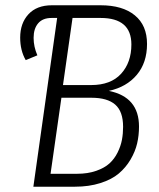

<svg xmlns="http://www.w3.org/2000/svg" viewBox="-20 -705 600 725"><path d="M391.1 -361.8Q504.9 -338.9 504.9 -227.1Q504.9 -193.8 497.8 -163.3Q490.7 -132.8 472.9 -102.5Q455.1 -72.3 428.5 -49.8Q401.9 -27.3 359.1 -13.7Q316.4 0 263.2 0H106L195.8 -637.2H174.8Q141.1 -637.2 124 -616.9Q106.9 -596.7 106.9 -562Q106.9 -528.8 121.1 -496.1L77.1 -478Q56.2 -514.2 56.2 -563Q56.2 -617.2 87.4 -651.1Q118.7 -685.1 175.8 -685.1H359.9Q442.9 -685.1 489 -647.2Q535.2 -609.4 535.2 -539.1Q535.2 -468.3 496.6 -422.4Q458 -376.5 391.1 -361.8ZM359.9 -637.2H253.9L217.8 -383.8H324.2Q398.4 -383.8 437.3 -426.5Q476.1 -469.2 476.1 -537.1Q476.1 -637.2 359.9 -637.2ZM271 -48.8Q311.5 -48.8 343 -59.8Q374.5 -70.8 393.3 -87.9Q412.1 -105 424.1 -129.2Q436 -153.3 440.4 -176.8Q444.8 -200.2 444.8 -226.1Q444.8 -284.2 415 -310.1Q385.3 -335.9 325.2 -335.9H211.9L170.9 -48.8Z"/></svg>

Font: Fira Sans Compressed Light
Style: Italic
Weight: 300
Width: 3
Italic angle: -8°
Designer: Carrois Corporate & Edenspiekermann AG
Foundry: Carrois Corporate GbR & Edenspiekermann AG
Version: Version 4.203;PS 004.203;hotconv 1.0.88;makeotf.lib2.5.64775